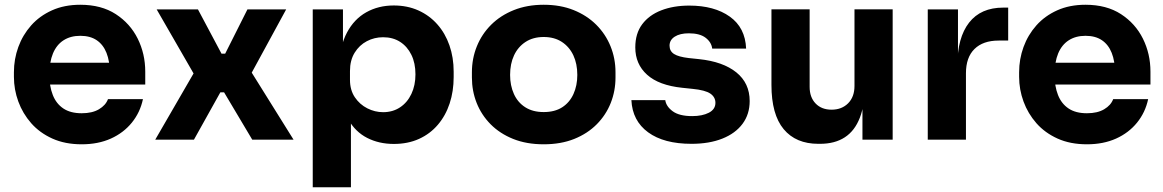

<svg xmlns="http://www.w3.org/2000/svg" viewBox="-20 -587 4889 807"><path d="M323.5 19.5Q253.5 19.5 200.2 -4.5Q147 -28.5 111.2 -69.1Q75.5 -109.8 57 -160.2Q38.5 -210.8 38.5 -264V-283.5Q38.5 -338.5 57 -389.4Q75.5 -440.2 110.9 -480.1Q146.2 -520 198.4 -543.5Q250.5 -567 317.5 -567Q406 -567 466.6 -527.6Q527.2 -488.2 558.9 -424.4Q590.5 -360.5 590.5 -286V-231.8H106V-323.2H494.2L441.5 -280.5Q441.5 -330 427.6 -364.8Q413.8 -399.5 386.4 -418Q359 -436.5 317.5 -436.5Q276.2 -436.5 247 -417.6Q217.8 -398.8 202.6 -362.4Q187.5 -326 187.5 -273Q187.5 -224.2 201.9 -187.8Q216.2 -151.2 246.2 -131.1Q276.2 -111 323.5 -111Q367.8 -111 396 -127.8Q424.2 -144.5 433.8 -170.2H580.8Q569 -114.5 534.1 -71.5Q499.2 -28.5 445.9 -4.5Q392.5 19.5 323.5 19.5Z M632.5 0 802.5 -293.8 798.8 -269.2 638.5 -547.5H812L911 -361.5H926.5L1020 -547.5H1182.8L1030.2 -267.2L1034 -288.2L1213.8 0H1040.2L921.8 -199H906.2L795.2 0Z M1294.5 200V-547.5H1421.5V-311.2L1405 -311.8Q1408.5 -394 1438.5 -450.4Q1468.5 -506.8 1519.5 -535.4Q1570.5 -564 1635 -564Q1692.2 -564 1738.6 -543.1Q1785 -522.2 1818.2 -484.6Q1851.5 -447 1869.1 -396.2Q1886.8 -345.5 1886.8 -285.8V-263.2Q1886.8 -203.5 1870 -152.4Q1853.2 -101.2 1820.6 -62.9Q1788 -24.5 1741.2 -3.2Q1694.5 18 1635.2 18Q1573 18 1523.2 -7.4Q1473.5 -32.8 1443.6 -85.4Q1413.8 -138 1411 -219.2L1455 -158.8V200ZM1590.2 -115.5Q1630.8 -115.5 1661.4 -135.8Q1692 -156 1709.1 -192.1Q1726.2 -228.2 1726.2 -274.5Q1726.2 -321.8 1709.1 -356.6Q1692 -391.5 1661.8 -411Q1631.5 -430.5 1590.2 -430.5Q1553.5 -430.5 1521.9 -413.9Q1490.2 -397.2 1470.6 -365.4Q1451 -333.5 1451 -288.5V-251.5Q1451 -208.5 1471.5 -178.1Q1492 -147.8 1524 -131.6Q1556 -115.5 1590.2 -115.5Z M2265.2 19.5Q2193 19.5 2137 -3Q2081 -25.5 2042.2 -64.6Q2003.5 -103.8 1983.5 -154.2Q1963.5 -204.8 1963.5 -261V-283.5Q1963.5 -341.2 1984.4 -392.6Q2005.2 -444 2044.5 -483.1Q2083.8 -522.2 2139.8 -544.6Q2195.8 -567 2265.2 -567Q2335.5 -567 2391.1 -544.6Q2446.8 -522.2 2486 -483.1Q2525.2 -444 2546.1 -392.6Q2567 -341.2 2567 -283.5V-261Q2567 -204.8 2547 -154.2Q2527 -103.8 2488.2 -64.6Q2449.5 -25.5 2393.5 -3Q2337.5 19.5 2265.2 19.5ZM2265.2 -116Q2311.8 -116 2343 -136.1Q2374.2 -156.2 2390.4 -191.9Q2406.5 -227.5 2406.5 -272.2Q2406.5 -318.8 2389.9 -354.4Q2373.2 -390 2341.6 -410.8Q2310 -431.5 2265.2 -431.5Q2220.8 -431.5 2189 -410.8Q2157.2 -390 2140.6 -354.4Q2124 -318.8 2124 -272.2Q2124 -227.5 2140.1 -191.9Q2156.2 -156.2 2187.9 -136.1Q2219.5 -116 2265.2 -116Z M2886.5 17.5Q2770.2 17.5 2704.1 -30.9Q2638 -79.2 2633.8 -166.2H2776.2Q2779.8 -139.8 2807.4 -119.4Q2835 -99 2889.5 -99Q2931.8 -99 2959.4 -113.2Q2987 -127.5 2987 -154.8Q2987 -178.8 2965.8 -193.5Q2944.5 -208.2 2890.8 -213.5L2847.8 -218Q2749.2 -228.2 2699.8 -272.9Q2650.2 -317.5 2650.2 -387.8Q2650.2 -446.2 2679.2 -485Q2708.2 -523.8 2759.5 -543.6Q2810.8 -563.5 2876.8 -563.5Q2982.5 -563.5 3047.5 -517.1Q3112.5 -470.8 3116 -382.8H2973.5Q2970.2 -409.5 2945.9 -428.2Q2921.5 -447 2875.2 -447Q2838 -447 2816.1 -433Q2794.2 -419 2794.2 -395.2Q2794.2 -372 2813.2 -360Q2832.2 -348 2874.8 -343L2917.8 -338.5Q3018.8 -328 3074.9 -282.8Q3131 -237.5 3131 -162.2Q3131 -107 3101 -66.6Q3071 -26.2 3016.1 -4.4Q2961.2 17.5 2886.5 17.5Z M3419.5 17.5Q3325.2 17.5 3273.9 -44.1Q3222.5 -105.8 3222.5 -230.2V-547.8H3383V-221.8Q3383 -178.2 3408 -152.1Q3433 -126 3475.2 -126Q3518 -126 3544.8 -152.9Q3571.5 -179.8 3571.5 -225.8V-547.8H3732V0H3605V-231.2H3615.5Q3615.5 -147.8 3594.1 -92.5Q3572.8 -37.2 3530.9 -9.9Q3489 17.5 3426.5 17.5Z M3879.5 0V-547.5H4006.5V-312.5H4004Q4004 -428.8 4053.2 -491.9Q4102.5 -555 4196.5 -555H4217.5V-416.5H4177.5Q4111.8 -416.5 4075.9 -381.1Q4040 -345.8 4040 -279.2V0Z M4548.5 19.5Q4478.5 19.5 4425.2 -4.5Q4372 -28.5 4336.2 -69.1Q4300.5 -109.8 4282 -160.2Q4263.5 -210.8 4263.5 -264V-283.5Q4263.5 -338.5 4282 -389.4Q4300.5 -440.2 4335.9 -480.1Q4371.2 -520 4423.4 -543.5Q4475.5 -567 4542.5 -567Q4631 -567 4691.6 -527.6Q4752.2 -488.2 4783.9 -424.4Q4815.5 -360.5 4815.5 -286V-231.8H4331V-323.2H4719.2L4666.5 -280.5Q4666.5 -330 4652.6 -364.8Q4638.8 -399.5 4611.4 -418Q4584 -436.5 4542.5 -436.5Q4501.2 -436.5 4472 -417.6Q4442.8 -398.8 4427.6 -362.4Q4412.5 -326 4412.5 -273Q4412.5 -224.2 4426.9 -187.8Q4441.2 -151.2 4471.2 -131.1Q4501.2 -111 4548.5 -111Q4592.8 -111 4621 -127.8Q4649.2 -144.5 4658.8 -170.2H4805.8Q4794 -114.5 4759.1 -71.5Q4724.2 -28.5 4670.9 -4.5Q4617.5 19.5 4548.5 19.5Z"/></svg>

Font: SVN-Sora Variable
Style: Regular
Weight: 400
Designer: Jonathan Barnbrook, Julián Moncada
Foundry: Barnbrook Fonts
Version: Version 2.000 - Viet hoa boi STYLEno.1 Fonts